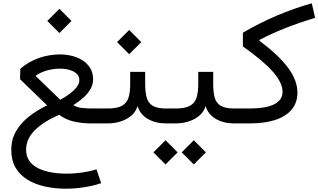

<svg xmlns="http://www.w3.org/2000/svg" viewBox="-20 -743 1917 1156"><path d="M264.6 -616.9 337.6 -544.2 410.4 -616.9 337.6 -689.9ZM457.8 -260.3Q457.8 -230.2 424.4 -199.3Q391.1 -168.5 342.8 -142.3L195.8 -284.4V-287.8Q226.3 -308.8 264 -319.2Q301.8 -329.6 342 -329.6Q372.1 -329.6 398.4 -322.1Q424.8 -314.7 441.3 -299.4Q457.8 -284.2 457.8 -260.3ZM540.5 -265.1Q540.5 -304.7 523.1 -333.1Q505.6 -361.6 476.8 -379.8Q448 -397.9 413 -406.6Q377.9 -415.3 343 -415.3Q275.1 -415.3 213.6 -393.6Q152.1 -371.8 102.3 -329.1L100.8 -265.9L263.7 -108.6Q202.9 -79.6 153.9 -40.9Q105 -2.2 76.4 47.2Q47.9 96.7 47.9 158.7Q47.9 223.4 74.8 268.2Q101.8 313 148.1 340.5Q194.3 367.9 253.3 380.5Q312.3 393.1 376.2 393.1Q431.9 393.1 487.1 384.3Q542.2 375.5 588.9 359.9L561 276.6Q524.2 288.3 476.8 295.4Q429.4 302.5 380.1 302.5Q333.5 302.5 289.9 295Q246.3 287.6 211.9 270.9Q177.5 254.2 157.3 226.6Q137.2 199 137.2 158.4Q137.2 93.5 189.2 41.5Q241.2 -10.5 335.9 -51.8Q377.2 -22 425.4 -11Q473.6 0 528.8 0H603.5V-89.8H540.3Q510 -89.8 478.1 -92.4Q446.3 -95 420.9 -109.9Q453.4 -129.6 480.6 -153.7Q507.8 -177.7 524.2 -205.8Q540.5 -233.9 540.5 -265.1Z M854 -237.1V-310.1H763.9V-237.1Q763.9 -188 753.8 -155.3Q743.7 -122.6 714.4 -106.2Q685.1 -89.8 627.4 -89.8H603.5Q595.2 -89.8 591.8 -80.2Q588.4 -70.6 588.4 -44.9Q588.4 -19.3 591.8 -9.6Q595.2 0 603.5 0H627.4Q669.7 0 707.3 -12.1Q744.9 -24.2 771.7 -47.7Q798.6 -71.3 808.3 -105Q822.8 -54.4 869.6 -27.2Q916.5 0 978.5 0H1013.4V-89.8H980Q926.8 -89.8 899.7 -106Q872.6 -122.1 863.3 -154.9Q854 -187.7 854 -237.1ZM684.8 -489.5 757.8 -416.7 830.6 -489.5 757.8 -562.5Z M1263.7 -237.1V-310.1H1173.6V-237.1Q1173.6 -188 1163.5 -155.3Q1153.3 -122.6 1124 -106.2Q1094.7 -89.8 1037.1 -89.8H1013.2Q1004.9 -89.8 1001.5 -80.2Q998 -70.6 998 -44.9Q998 -19.3 1001.5 -9.6Q1004.9 0 1013.2 0H1037.1Q1079.3 0 1116.9 -12.1Q1154.5 -24.2 1181.4 -47.7Q1208.3 -71.3 1218 -105Q1232.4 -54.4 1279.3 -27.2Q1326.2 0 1388.2 0H1423.1V-89.8H1389.6Q1336.4 -89.8 1309.3 -106Q1282.2 -122.1 1272.9 -154.9Q1263.7 -187.7 1263.7 -237.1ZM1074 174.3 1147 247.1 1219.7 174.3 1147 101.3ZM903.6 174.3 976.6 247.1 1049.3 174.3 976.6 101.3Z M1857.2 -723.1Q1641.4 -662.4 1442.4 -546.1V-463.4Q1563 -378.7 1622.1 -311.8Q1681.2 -244.9 1681.2 -190.9Q1681.2 -140.6 1630.9 -115.2Q1580.6 -89.8 1481.9 -89.8H1422.9Q1415 -89.8 1411.4 -79.6Q1407.7 -69.3 1407.7 -45.2Q1407.7 -21.2 1411.4 -10.6Q1415 0 1422.9 0H1483.6Q1575.7 0 1639.8 -21.7Q1703.9 -43.5 1737.3 -84.8Q1770.8 -126.2 1770.8 -185.1Q1770.8 -259 1714.7 -334.6Q1658.7 -410.2 1542 -497.8V-502.7Q1616.9 -541.7 1698.2 -573.9Q1779.5 -606 1877.2 -635.5Z"/></svg>

Font: Estedad-FD-VF Thin
Style: Regular
Weight: 100
Designer: Amin Abedi
Version: Version 5.0